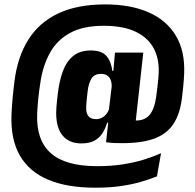

<svg xmlns="http://www.w3.org/2000/svg" viewBox="-20 -691 896 883"><path d="M354.1 -31.4Q298.5 -31.4 268.5 -67Q238.4 -102.6 238.4 -171Q238.4 -176.2 238.7 -183Q238.9 -189.7 239.6 -199.5Q240.3 -209.2 241.8 -223.7Q243.3 -238.1 245.6 -258.4Q252.4 -318.5 269.2 -363.7Q286 -408.8 317 -433.9Q348.1 -458.9 397.7 -458.9Q448.2 -458.9 469.8 -433.3Q491.4 -407.8 496.6 -365.1H531.4L493.2 -280.2Q493.7 -284 493.7 -287.6Q493.7 -291.2 493.7 -293.9Q493.7 -312 488.5 -324.6Q483.4 -337.3 472.4 -344.2Q461.4 -351.2 443.8 -351.2Q413.9 -351.2 400.7 -329.8Q387.5 -308.3 383.1 -271.6Q380.8 -251.3 379.3 -237.8Q377.8 -224.3 377.3 -216Q376.8 -207.7 376.5 -202.3Q376.3 -196.8 376.3 -192.6Q376.3 -168.5 387.6 -155.8Q398.9 -143 420.9 -143Q434.9 -143 446.9 -148.7Q458.9 -154.3 468 -165.2Q477.2 -176.1 482.6 -191.3L504.4 -126.4H472.5Q464.7 -99.5 450.8 -77.9Q436.9 -56.3 413.7 -43.8Q390.5 -31.4 354.1 -31.4ZM467.7 -36.8 479.8 -146.5 478.3 -165.4 498.4 -332.7 500.1 -350.5 508.6 -447.4 508.8 -449H638.9L595.5 -55.1ZM567.2 -140Q577.4 -138.1 584.9 -137.4Q592.3 -136.7 605.1 -136.7Q647 -136.7 668.8 -163.8Q690.7 -190.9 698.1 -244.9Q701.9 -272.5 704.3 -293.2Q706.7 -313.9 708 -329.1Q709.3 -344.3 709.8 -354.7Q712.8 -421.5 686 -470.3Q659.1 -519.2 602.2 -545.8Q545.3 -572.4 457.5 -572.4Q361.4 -572.4 301.6 -539.2Q241.7 -506 210.3 -449.1Q178.8 -392.2 167.2 -320.9Q163.5 -299.1 161 -279.7Q158.5 -260.4 156.7 -243.7Q154.9 -226.9 153.8 -212.9Q152.6 -199 152 -187.8Q151.4 -176.6 151 -168Q145.8 -47.1 213.3 13.1Q280.9 73.2 426 73.2Q490.3 73.2 543.6 65Q596.8 56.8 640.9 43.3Q685 29.7 720.6 13.5L701.8 120.1Q666.1 134.3 625 146.1Q583.8 157.9 533.2 165Q482.6 172.2 417.7 172.2Q288.9 172.2 201.7 135.5Q114.5 98.8 71.5 24.5Q28.6 -49.9 32.8 -162.4Q33.2 -172 33.9 -184.8Q34.7 -197.6 35.8 -212.6Q36.9 -227.6 38.5 -244.6Q40.1 -261.6 42.1 -280.1Q44.1 -298.7 46.6 -318.2Q60.8 -429.4 110.1 -508.3Q159.5 -587.2 247.2 -628.9Q335 -670.7 463.3 -670.7Q580.8 -670.7 663.4 -634.3Q746.1 -597.8 788.5 -527.4Q830.8 -457 827 -354.4Q826.5 -342.2 825.4 -325.5Q824.4 -308.8 822.1 -287.4Q819.9 -266 816.5 -238.6Q807.8 -167.9 778.6 -122.7Q749.5 -77.5 694.9 -55.7Q640.3 -34 554.1 -32.7Q533.6 -32.2 511 -33Q488.4 -33.8 467.7 -36.8Z"/></svg>

Font: Anek Gurmukhi Medium
Style: Regular
Weight: 500
Designer: Sarang Kulkarni (Gurmukhi), Yesha Goshar (Latin)
Foundry: Ek Type
Version: Version 1.003